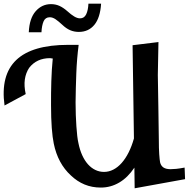

<svg xmlns="http://www.w3.org/2000/svg" viewBox="-23 -994 1019 1036"><path d="M703.6 22 702.1 -89.4Q666.5 -36.1 620.4 -9Q574.2 18.1 521 18.1Q473.6 18.1 433.3 1.5Q393.1 -15.1 359.4 -47.4Q289.1 -111.8 267.1 -219.2Q260.3 -251.5 256.3 -304Q252.4 -356.4 252.4 -426.3Q252 -490.2 253.9 -555.4Q255.9 -620.6 261.7 -678.2Q255.4 -678.7 252.4 -679.4Q249.5 -680.2 247.1 -680.2Q174.8 -680.2 134.3 -627.9Q116.2 -600.6 111.1 -565.7Q106 -530.8 115.7 -486.3L1.5 -424.8Q-21 -588.4 64.7 -670.2Q150.4 -752 345.2 -752H401.4Q391.6 -675.3 388.7 -597.7Q385.7 -520 384.8 -441.4Q384.8 -406.2 386 -373.5Q387.2 -340.8 389.2 -312.3Q391.1 -283.7 393.8 -260.5Q396.5 -237.3 400.4 -220.7Q407.7 -184.6 420.9 -155.8Q434.1 -127 451.9 -107.2Q469.7 -87.4 491.7 -76.9Q513.7 -66.4 538.1 -66.4Q564.5 -66.4 588.6 -78.9Q612.8 -91.3 633.5 -114.7Q654.3 -138.2 671.1 -171.6Q688 -205.1 699.7 -247.1L692.4 -750L832 -767.1L828.6 -589.4V-589.8Q830.6 -502 831.5 -414.6Q832.5 -327.1 834 -240.7Q834 -191.9 836.2 -161.6Q838.4 -131.3 840.8 -118.2Q845.2 -99.6 858.9 -90.3Q872.6 -81.1 897.5 -81.1Q909.7 -81.1 927.5 -82.8Q945.3 -84.5 973.1 -89.8L975.6 -27.3ZM522.5 -974.1Q517.6 -897.9 486.1 -859.9Q454.6 -821.8 402.3 -821.8Q377 -821.8 355.5 -831.1Q334 -840.3 313.5 -859.9Q292 -879.9 276.4 -890.4Q260.7 -900.9 245.6 -900.9Q221.7 -900.9 212.2 -878.9Q202.6 -856.9 200.7 -819.8H132.3Q135.7 -895 169.4 -933.3Q203.1 -971.7 252 -971.7Q276.9 -971.7 297.9 -962.2Q318.8 -952.6 339.8 -934.1Q360.8 -915 377.7 -905Q394.5 -895 408.7 -895Q431.6 -895 442.1 -917Q452.6 -939 454.1 -974.1Z"/></svg>

Font: IranNastaliq
Style: Regular
Weight: 400
Designer: Hossein Zahedi
Version: Version 1.5